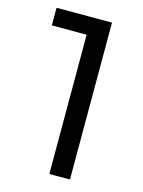

<svg xmlns="http://www.w3.org/2000/svg" viewBox="-112 -796 644 863"><g transform="rotate(15 210.0 -365.0)"><path d="M204 -648H42V-730H300V0H204Z"/></g></svg>

Font: Sora-SIA
Style: Regular
Weight: 400
Designer: Jonathan Barnbrook, Julián Moncada
Foundry: Barnbrook Fonts
Version: Version 2.000